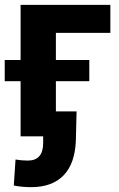

<svg xmlns="http://www.w3.org/2000/svg" viewBox="-23 -566 496 797"><path d="M435.1 -545.9V-429.7H209V0H62.5V-545.9ZM-3.4 -229V-316.9H347.7V-229ZM106 210.9Q67.9 210.9 34.2 204.1L41.5 96.2Q52.2 98.1 66.7 99.4Q81.1 100.6 92.3 100.6Q156.2 100.6 156.2 27.3V0H105V-103.5H294.9L292 14.6Q289.1 111.3 241.7 161.1Q194.3 210.9 106 210.9Z"/></svg>

Font: Inter-Bold
Style: Bold
Weight: 700
Designer: Rasmus Andersson
Foundry: rsms
Version: Version 4.000;git-a52131595